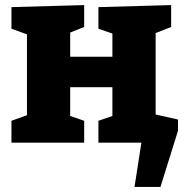

<svg xmlns="http://www.w3.org/2000/svg" viewBox="-20 -561 724 755"><path d="M25 0V-86L86 -108V-426L25 -448V-533L311 -541V-455L256 -433V-338H422V-429L367 -448V-533L653 -541V-455L592 -431V-108L653 -86V0H367V-86L422 -105V-218H256V-105L311 -86V0ZM502 -131 680 -91V-47L611 174H509L536 0H473Z"/></svg>

Font: Bitter ExtraBold
Style: Regular
Weight: 800
Designer: Sol Matas, and Bitter project Authors
Foundry: Sol Matas
Version: Version 2.001